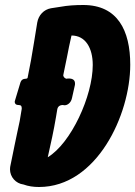

<svg xmlns="http://www.w3.org/2000/svg" viewBox="-20 -750 541 768"><path d="M67 -315C62 -281 56 -249 49 -220C42 -185 35 -155 30 -128L22 -89C21 -84 20 -80 20 -73C20 -42 43 -16 74 -12C93 -5 114 -2 136 -2C367 -2 501 -291 501 -491C501 -629 450 -730 313 -730C280 -730 250 -728 223 -723L184 -717C155 -712 134 -689 129 -660L116 -580C112 -557 108 -533 104 -509L91 -442C91 -437 88 -435 82 -435C72 -435 65 -430 62 -421L40 -348C39 -346 39 -344 39 -342C39 -337 42 -330 54 -330C65 -330 67 -325 67 -315ZM248 -522C253 -549 259 -578 266 -608C322 -608 351 -558 351 -490C351 -366 264 -177 171 -121C183 -174 195 -228 204 -282L209 -312C211 -324 219 -330 232 -330C234 -329 237 -329 239 -329C249 -329 264 -338 268 -358L279 -407C280 -410 280 -413 280 -416C280 -429 272 -436 255 -436H251C251 -436 250 -436 250 -436L248 -435C240 -435 233 -442 233 -450L234 -453C234 -453 234 -454 234 -454Z"/></svg>

Font: Bangerz
Style: Bold
Weight: 700
Designer: vernon adams
Foundry: Vernon Adams
Version: Version 2.10;December 28, 2023;FontCreator 13.0.0.2683 64-bi